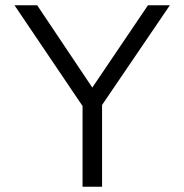

<svg xmlns="http://www.w3.org/2000/svg" viewBox="-20 -708 699 728"><path d="M293 0V-306L35 -688H121L330 -376L541 -688H624L367 -310V0Z"/></svg>

Font: Outfit Light
Style: Regular
Weight: 300
Designer: Rodrigo Fuenzalida
Foundry: fragTYPE
Version: Version 1.100; ttfautohint (v1.8.4.7-5d5b)